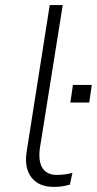

<svg xmlns="http://www.w3.org/2000/svg" viewBox="-20 -725 380 753"><path d="M191 8Q132 8 103 -29.5Q74 -67 85 -133L175 -705H226L136 -141Q132 -109 138 -86Q144 -63 160.5 -51Q177 -39 202 -39Q217 -39 233 -41Q249 -43 264 -47L254 -1Q241 3 225.5 5.5Q210 8 191 8ZM256 -323 266 -392H340L330 -323Z"/></svg>

Font: Nunito Sans 7pt ExtraLight
Style: Italic
Weight: 250
Italic angle: -9°
Designer: Vernon Adams
Foundry: Vernon Adams
Version: Version 3.101;gftools[0.9.27]